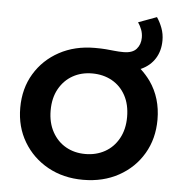

<svg xmlns="http://www.w3.org/2000/svg" viewBox="-51 -737 747 793"><g transform="rotate(5 322.5 -341.0)"><path d="M322 7Q240 7 176 -28.5Q112 -64 75 -126Q38 -188 38 -267Q38 -347 75 -408.5Q112 -470 176.5 -505Q241 -540 324 -540Q350 -540 369 -538.5Q388 -537 405.5 -535Q423 -533 443 -533Q480 -533 496.5 -552Q513 -571 513 -599Q513 -617 507 -632.5Q501 -648 492 -661L568 -689Q581 -670 590 -646Q599 -622 599 -595Q599 -552 579 -520Q559 -488 522 -471Q520 -470 519 -470Q542 -449 560 -424Q607 -357 607 -267Q607 -188 570.5 -126Q534 -64 469.5 -28.5Q405 7 322 7ZM322 -100Q367 -100 403 -120Q439 -140 460 -178Q481 -216 481 -267Q481 -319 460.5 -356.5Q440 -394 404 -414Q368 -434 322 -434Q277 -434 241.5 -414Q206 -394 185 -356.5Q164 -319 164 -267Q164 -216 185 -178Q206 -140 241.5 -120Q277 -100 322 -100Z"/></g></svg>

Font: Montserrat Thin SemiBold
Style: Regular
Weight: 600
Version: Version 9.000